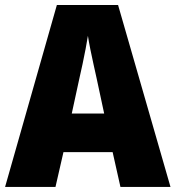

<svg xmlns="http://www.w3.org/2000/svg" viewBox="-20 -735 690 755"><path d="M453.6 0 422.9 -136.7H229.5L198.2 0H0L203.6 -715.3H444.3L650.4 0ZM389.6 -288.6 359.9 -427.2Q355 -450.2 348.1 -480.5Q341.3 -510.7 335.2 -541.3Q329.1 -571.8 325.7 -594.2Q322.3 -572.3 316.7 -543Q311 -513.7 304.7 -483.4Q298.3 -453.1 292.5 -428.2L262.2 -288.6Z"/></svg>

Font: Open Sans SemiCondensed ExtraBold
Style: Regular
Weight: 800
Width: 4
Designer: Monotype Design Team
Foundry: Monotype Imaging Inc.
Version: Version 3.000